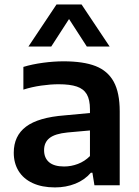

<svg xmlns="http://www.w3.org/2000/svg" viewBox="-20 -828 620 858"><path d="M515 -330V0H402L393 -56H386Q358.5 -24 316.8 -7.2Q275 9.5 225.5 9.5Q167.5 9.5 126 -9.8Q84.5 -29 63 -64Q41.5 -99 41.5 -145.5Q41.5 -221 96.5 -262.2Q151.5 -303.5 269.5 -312.5L382 -323V-339.5Q382 -382.5 367.8 -406.8Q353.5 -431 323.2 -441.2Q293 -451.5 242 -451.5Q206 -451.5 164 -445.5Q122 -439.5 84.5 -427.5V-529Q124 -541 172.2 -547.5Q220.5 -554 264 -554Q352.5 -554 407 -532.8Q461.5 -511.5 488.2 -462.8Q515 -414 515 -330ZM382 -130.5V-245L281.5 -236Q226 -230.5 201.5 -211.2Q177 -192 177 -157Q177 -122 199.5 -103Q222 -84 266.5 -84Q298 -84 328.2 -95.5Q358.5 -107 382 -130.5ZM470 -620H368L288.5 -743L209 -620H107L232.5 -808H344.5Z"/></svg>

Font: Encode Sans Semi Expanded SmBd
Style: Regular
Weight: 600
Width: 6
Designer: Multiple Designers
Foundry: Impallari Type
Version: Version 2.000